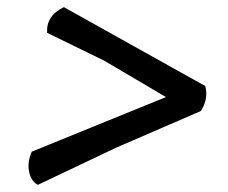

<svg xmlns="http://www.w3.org/2000/svg" viewBox="-20 -617 640 538"><path d="M112 -525Q109 -573 159 -597L555 -376Q565 -342 543 -306L305 -203L86 -99Q67 -109 61.5 -136Q56 -163 69 -192L445 -345L272 -447Z"/></svg>

Font: Tillana SemiBold
Style: Regular
Weight: 600
Designer: Lipi Raval (Devanagari, Latin), Jonny Pinhorn (Latin)
Foundry: Indian Type Foundry
Version: Version 2.003;PS 1.0;hotconv 1.0.79;makeotf.lib2.5.61930; tt